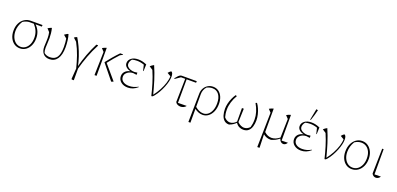

<svg xmlns="http://www.w3.org/2000/svg" viewBox="15 -1830 6492 3138"><g transform="rotate(20 3261.5 -260.5)"><path d="M445 -238Q445 -167 419.5 -111.5Q394 -56 349 -24.5Q304 7 247 7Q190 7 146 -23.5Q102 -54 77 -107.5Q52 -161 52 -231Q52 -304 79 -359.5Q106 -415 154 -446.5Q202 -478 265 -478H467L465 -450H356Q445 -365 445 -238ZM253 -450Q226 -450 194.5 -439.5Q163 -429 138 -412Q84 -326 84 -237Q84 -175 105.5 -126Q127 -77 165 -49Q203 -21 251 -21Q299 -21 335.5 -48.5Q372 -76 392.5 -124.5Q413 -173 413 -236Q413 -296 392.5 -347Q372 -398 327 -450Z M760 8Q692 8 653 -34.5Q614 -77 614 -154Q614 -170 615.5 -196.5Q617 -223 618 -252.5Q619 -282 619 -305Q619 -359 608 -406L561 -457Q584 -469 596.5 -475.5Q609 -482 627 -487Q638 -444 643 -399.5Q648 -355 648 -314Q648 -265 644.5 -223Q641 -181 641 -146Q641 -120 644.5 -98.5Q648 -77 655 -60Q698 -25 759 -25Q842 -25 880 -82Q918 -139 918 -262Q918 -300 914.5 -340Q911 -380 906 -404L851 -450Q873 -465 886.5 -473.5Q900 -482 916 -486Q930 -447 938 -385.5Q946 -324 946 -266Q946 -133 897.5 -62.5Q849 8 760 8Z M1256 195H1221L1214 186L1227 2Q1202 -101 1166.5 -204Q1131 -307 1076 -409L1019 -461Q1037 -477 1067 -487Q1103 -429 1137.5 -355Q1172 -281 1199 -201Q1226 -121 1241 -46Q1269 -154 1309 -262Q1349 -370 1404 -478H1433V-468Q1375 -359 1331 -241.5Q1287 -124 1256 -8Z M1545 0 1555 -406 1508 -457Q1524 -466 1543.5 -474.5Q1563 -483 1581 -487V0ZM1838 8 1626 -254Q1669 -310 1717.5 -367Q1766 -424 1819 -478H1868V-470L1824 -446Q1782 -401 1742 -354Q1702 -307 1663 -256L1875 -7Q1867 -3 1858 1Q1849 5 1838 8Z M2123 6Q2050 6 2002.5 -33Q1955 -72 1955 -133Q1955 -180 1986.5 -214Q2018 -248 2077 -260Q2030 -269 1999 -297Q1968 -325 1968 -364Q1968 -416 2012.5 -451Q2057 -486 2133 -486Q2167 -486 2198.5 -479.5Q2230 -473 2280 -453L2276 -335H2268L2244 -436Q2181 -458 2121 -458Q2079 -458 2035 -447Q2018 -428 2009 -406Q2000 -384 2000 -366Q2000 -334 2021 -313Q2042 -292 2074 -281.5Q2106 -271 2138 -271L2190 -277V-239L2128 -247Q2092 -247 2060 -232.5Q2028 -218 2008.5 -192.5Q1989 -167 1989 -134Q1989 -84 2028.5 -55Q2068 -26 2133 -26Q2174 -26 2211.5 -36.5Q2249 -47 2289 -69L2292 -62Q2252 -27 2210.5 -10.5Q2169 6 2123 6Z M2535 5Q2511 -97 2480 -199Q2449 -301 2405 -403L2343 -444Q2372 -471 2405 -487Q2455 -372 2491 -257Q2527 -142 2556 -27Q2602 -85 2638.5 -153Q2675 -221 2696 -287.5Q2717 -354 2717 -406L2655 -443Q2665 -455 2677 -467Q2689 -479 2705 -487Q2722 -479 2729.5 -457.5Q2737 -436 2737 -406Q2737 -368 2725.5 -319.5Q2714 -271 2693 -219Q2672 -167 2643.5 -116Q2615 -65 2580 -23Q2564 -4 2558 0Q2552 4 2535 5Z M2797 -389 2787 -396Q2814 -430 2831.5 -447.5Q2849 -465 2863 -471.5Q2877 -478 2893 -478H3150L3148 -450H2984L2982 -40L3134 -42Q3118 -19 3092.5 -7.5Q3067 4 3039 4Q3011 4 2986.5 -8.5Q2962 -21 2951 -44L2959 -450H2886Z M3249 195 3257 -301Q3258 -354 3281.5 -395.5Q3305 -437 3345 -461Q3385 -485 3435 -485Q3490 -485 3531 -455.5Q3572 -426 3595 -373.5Q3618 -321 3618 -251Q3618 -175 3592.5 -117Q3567 -59 3523.5 -26Q3480 7 3425 7Q3384 7 3347.5 -8.5Q3311 -24 3284 -46V195ZM3284 -301V-80Q3313 -55 3349.5 -37Q3386 -19 3427 -19Q3474 -19 3510 -48Q3546 -77 3566.5 -129Q3587 -181 3587 -250Q3587 -347 3545.5 -402.5Q3504 -458 3432 -458Q3385 -458 3334 -434Q3284 -376 3284 -301Z M3886 8Q3833 8 3800 -22.5Q3767 -53 3752 -103Q3737 -153 3737 -213Q3737 -256 3748 -304Q3759 -352 3779.5 -398.5Q3800 -445 3826 -482L3849 -472Q3811 -409 3790.5 -341Q3770 -273 3770 -212Q3770 -170 3775 -139Q3780 -108 3787 -82Q3808 -56 3834.5 -42.5Q3861 -29 3888 -29Q3914 -29 3943 -43Q3972 -57 3995 -83L3994 -318H4026L4018 -83Q4048 -53 4078.5 -40Q4109 -27 4133 -27Q4188 -27 4233 -74Q4242 -104 4247 -137.5Q4252 -171 4252 -214Q4252 -274 4232.5 -339.5Q4213 -405 4174 -472L4196 -482Q4220 -451 4240.5 -405Q4261 -359 4273 -308Q4285 -257 4285 -209Q4285 -152 4270.5 -102.5Q4256 -53 4222.5 -22.5Q4189 8 4132 8Q4096 8 4062 -8Q4028 -24 4000 -64Q3980 -42 3951 -23Q3922 -4 3886 8Z M4447 195 4459 -406 4411 -457Q4446 -478 4485 -487V-79Q4545 -25 4612 -25Q4681 -25 4751 -81L4759 -406L4711 -457Q4746 -478 4785 -487V-40L4894 -42Q4881 -19 4863.5 -7.5Q4846 4 4828 4Q4804 4 4783.5 -13.5Q4763 -31 4754 -64Q4723 -37 4689.5 -20Q4656 -3 4619 7Q4615 7 4611.5 7.5Q4608 8 4603 8Q4536 8 4479 -38L4486 188V195Z M5135 6Q5062 6 5014.5 -33Q4967 -72 4967 -133Q4967 -180 4998.5 -214Q5030 -248 5089 -260Q5042 -269 5011 -297Q4980 -325 4980 -364Q4980 -416 5024.5 -451Q5069 -486 5145 -486Q5179 -486 5210.5 -479.5Q5242 -473 5292 -453L5288 -335H5280L5256 -436Q5193 -458 5133 -458Q5091 -458 5047 -447Q5030 -428 5021 -406Q5012 -384 5012 -366Q5012 -334 5033 -313Q5054 -292 5086 -281.5Q5118 -271 5150 -271L5202 -277V-239L5140 -247Q5104 -247 5072 -232.5Q5040 -218 5020.5 -192.5Q5001 -167 5001 -134Q5001 -84 5040.5 -55Q5080 -26 5145 -26Q5186 -26 5223.5 -36.5Q5261 -47 5301 -69L5304 -62Q5264 -27 5222.5 -10.5Q5181 6 5135 6ZM5117 -519 5106 -522 5143 -712 5147 -716 5173 -709Q5151 -614 5117 -519Z M5547 5Q5523 -97 5492 -199Q5461 -301 5417 -403L5355 -444Q5384 -471 5417 -487Q5467 -372 5503 -257Q5539 -142 5568 -27Q5614 -85 5650.5 -153Q5687 -221 5708 -287.5Q5729 -354 5729 -406L5667 -443Q5677 -455 5689 -467Q5701 -479 5717 -487Q5734 -479 5741.5 -457.5Q5749 -436 5749 -406Q5749 -368 5737.5 -319.5Q5726 -271 5705 -219Q5684 -167 5655.5 -116Q5627 -65 5592 -23Q5576 -4 5570 0Q5564 4 5547 5Z M6019 7Q5962 7 5918 -23.5Q5874 -54 5849 -107.5Q5824 -161 5824 -230Q5824 -304 5850.5 -361.5Q5877 -419 5923.5 -452Q5970 -485 6029 -485Q6087 -485 6131 -453.5Q6175 -422 6200.5 -368Q6226 -314 6226 -244Q6226 -171 6199 -114.5Q6172 -58 6125.5 -25.5Q6079 7 6019 7ZM6023 -21Q6073 -21 6111.5 -49Q6150 -77 6172 -127.5Q6194 -178 6194 -243Q6194 -307 6172.5 -354.5Q6151 -402 6112.5 -428.5Q6074 -455 6023 -455Q5964 -455 5909 -418Q5856 -331 5856 -236Q5856 -173 5878 -124.5Q5900 -76 5937.5 -48.5Q5975 -21 6023 -21Z M6366 -44 6375 -478H6400V-40L6511 -42Q6498 -19 6478 -7.5Q6458 4 6437 4Q6415 4 6395.5 -8.5Q6376 -21 6366 -44Z"/></g></svg>

Font: Piazzolla Thin
Style: Regular
Weight: 100
Designer: Juan Pablo del Peral
Foundry: Huerta Tipografica
Version: Version 1.330